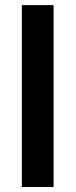

<svg xmlns="http://www.w3.org/2000/svg" viewBox="-20 -748 302 768"><path d="M194.3 -727.5V0H67.4V-727.5Z"/></svg>

Font: Inter SemiBold
Style: Regular
Weight: 600
Designer: Rasmus Andersson
Foundry: rsms
Version: Version 4.001;git-9221beed3